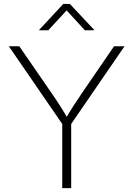

<svg xmlns="http://www.w3.org/2000/svg" viewBox="-20 -965 684 985"><path d="M299.3 0V-329.1L25.4 -727.5H79.1L244.6 -487.3Q268.1 -453.6 289.1 -420.7Q310.1 -387.7 331.5 -350.1H313.5Q335 -388.2 356.4 -421.1Q377.9 -454.1 400.4 -487.3L564.9 -727.5H618.7L345.2 -329.1V0ZM227.5 -809.6H181.2V-812L304.7 -944.8H338.4L462.9 -812V-809.6H415.5L321.8 -911.6Z"/></svg>

Font: Inter 18pt ExtraLight
Style: Regular
Weight: 250
Designer: Rasmus Andersson
Foundry: rsms
Version: Version 4.001;git-66647c0bb